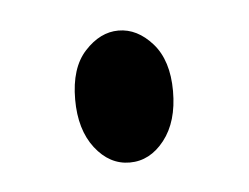

<svg xmlns="http://www.w3.org/2000/svg" viewBox="-27 -459 245 189"><g transform="rotate(-5 95.5 -364.0)"><path d="M95.2 -298.8Q75.2 -298.8 61 -317.1Q46.9 -335.4 46.9 -365.2Q46.9 -396.5 62 -412.8Q77.1 -429.2 95.2 -429.2Q113.8 -429.2 128.7 -412.4Q143.6 -395.5 143.6 -365.2Q143.6 -335 129.4 -316.9Q115.2 -298.8 95.2 -298.8Z"/></g></svg>

Font: Dai Banna SIL
Style: Regular
Weight: 400
Designer: Victor Gaultney
Foundry: SIL International
Version: Version 4.000